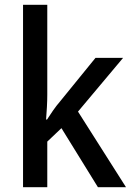

<svg xmlns="http://www.w3.org/2000/svg" viewBox="-20 -780 550 800"><path d="M177 -386Q177 -362 175.5 -334.5Q174 -307 172 -282H176Q186 -298 201 -319.5Q216 -341 230 -357L378 -539H493L305 -315L505 0H388L236 -246L177 -190V0H76V-760H177Z"/></svg>

Font: Noto Sans Gujarati UI SemiCondensed Medium
Style: Regular
Weight: 500
Width: 4
Designer: Jelle Bosma - Monotype Design Team, Universal Thirst
Foundry: Monotype Imaging Inc.
Version: Version 2.106; ttfautohint (v1.8.4.7-5d5b)